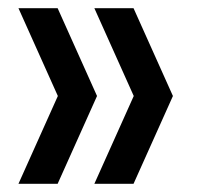

<svg xmlns="http://www.w3.org/2000/svg" viewBox="-20 -516 487 468"><path d="M25 -68 121 -282 25 -496H120.5L216.5 -282L120.5 -68ZM210 -68 306 -282 210 -496H305.5L401.5 -282L305.5 -68Z"/></svg>

Font: Encode Sans Condensed Condensed Medium
Style: Regular
Weight: 500
Width: 3
Designer: Multiple Designers
Foundry: Impallari Type
Version: Version 3.000; ttfautohint (v1.8.3) -l 8 -r 50 -G 200 -x 14 